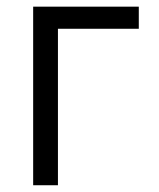

<svg xmlns="http://www.w3.org/2000/svg" viewBox="-20 -548 470 568"><path d="M78.1 -528.3H390.6V-462.9H151.4V0H78.1Z"/></svg>

Font: Gidole
Style: Regular
Weight: 400
Version: Version 2.100; ttfautohint (v1.8.4.7-5d5b)